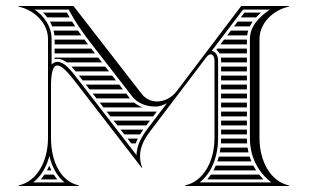

<svg xmlns="http://www.w3.org/2000/svg" viewBox="-20 -620 1035 640"><path d="M162 -422.5C166.3 -423.6 167.9 -423.8 171.2 -423.8C182.8 -423.8 193.2 -419.3 202.9 -412H320C315.9 -417.3 311.7 -422.7 307.6 -428H162ZM162 -488V-472H273.5C269.4 -477.4 265.4 -482.7 261.5 -488ZM162 -458V-442H296.7C292.6 -447.3 288.5 -452.7 284.3 -458ZM137.3 -562H212.1C209 -567.2 206 -572.6 203.1 -578H123.4C128.4 -573 133.1 -567.7 137.3 -562ZM146.4 -548C149.3 -542.9 151.9 -537.5 154 -532H230.6C227.1 -537.3 223.7 -542.6 220.4 -548ZM158.5 -518C159.8 -512.8 160.8 -507.4 161.4 -502H251.2C247.4 -507.3 243.6 -512.6 240 -518ZM330.9 -398H218.3C222.9 -393.1 227.5 -387.6 232 -382H343.3C339.1 -387.3 335 -392.7 330.9 -398ZM354.1 -368H242.9C244.1 -366.5 245.2 -365 246.4 -363.4L255.3 -352H366.6C362.4 -357.3 358.3 -362.7 354.1 -368ZM377.4 -338H266.1L278.4 -322H389.8C385.7 -327.3 381.6 -332.7 377.4 -338ZM400.7 -308H289.2L301.6 -292H413.1C412.6 -292.7 412.1 -293.3 411.5 -294ZM427.2 -278H312.4L324.8 -262H455.6C445.3 -265.8 435.8 -271 427.2 -278ZM467.7 -202 479.8 -218H358.8L371.1 -202ZM502.6 -248H335.6L347.9 -232H490.5ZM457.4 -188H381.9L394.3 -172H446.9C450.2 -177.5 453.7 -182.8 457.4 -188ZM439.3 -158H405.1L417.5 -142H432.5C434.5 -147.6 436.8 -152.9 439.3 -158ZM782.8 -562H833.5C838.5 -567.6 844 -572.9 849.8 -578H794.9C790.9 -572.7 786.9 -567.3 782.8 -562ZM772.2 -548 760.1 -532H812.9C815.6 -537.5 818.7 -542.9 822.3 -548ZM749.5 -518C745.5 -512.7 741.4 -507.3 737.4 -502H803.8C804.5 -507.5 805.7 -512.8 807.3 -518ZM726.8 -488 714.7 -472H803V-488ZM704.1 -458C703.2 -456.8 702.2 -455.5 701.3 -454.3C705.9 -450.6 709.2 -446.4 711.6 -442H803V-458ZM803 -202V-218H717V-202ZM803 -188H717V-172H803ZM803 -428H716.2C716.8 -424.3 717 -420.6 717 -417V-412H803ZM803 -398H717V-382H803ZM803 -368H717V-352H803ZM803 -338H717V-322H803ZM803 -308H717V-292H803ZM803 -278H717V-262H803ZM803 -248H717V-232H803ZM817.9 -82C815.7 -87.2 813.8 -92.6 812.1 -98H709.4C708 -92.6 706.4 -87.2 704.6 -82ZM824.5 -68H699.3C696.9 -62.5 694.3 -57.2 691.5 -52H833.9C830.5 -57.2 827.3 -62.5 824.5 -68ZM844 -38H683C679.2 -32.4 675.1 -27 670.7 -22H858.1C853.1 -27.2 848.4 -32.5 844 -38ZM803 -158H717C717 -152.6 716.8 -147.3 716.4 -142H803.7C803.3 -147.3 803.1 -152.6 803 -158ZM805.3 -128H715.1C714.4 -122.6 713.6 -117.3 712.5 -112H808.3C807.1 -117.2 806.1 -122.6 805.3 -128ZM151.3 -52C148.7 -57.1 146.4 -62.3 144.2 -67.8C141.8 -62.2 139.3 -57 136.7 -52ZM159.2 -38H128.2C124.4 -32.4 120.3 -27.1 115.8 -22H170.9C166.5 -27.3 162.7 -32.6 159.2 -38ZM150 -160V-332C150 -381.3 157.4 -401.8 171.2 -401.8C184.7 -401.8 204.4 -381.9 229 -350L453 -60L454 -61C449 -74 446.8 -86.2 446.8 -99.9C446.8 -132.6 462.7 -159.1 483.6 -186.5L668.2 -429.8C672.9 -436 677.9 -438.9 682.2 -438.9C689.4 -438.9 695 -430.9 695 -417V-160C695 -82.9 658.7 -15.5 597 -2V0H943V-2C881.3 -15.5 845 -82.9 845 -160V-490C845 -541 888 -586 943 -598V-600H784L569 -316C552.8 -294.6 527.9 -281.8 503.5 -281.8C482.6 -281.8 464.8 -290.9 451.9 -307.5L225 -600H42V-598C97 -586 140 -541 140 -490V-160C140 -82 103 -15 42 -2V0H243V-2C182 -15 150 -82 150 -160ZM144.6 -100.1C153.1 -63.9 170 -32.5 195 -12H90.8C117.8 -33.4 135.2 -63.9 144.6 -100.1ZM685.9 -450.6 790 -588H879.4C841.8 -562.4 813 -530.5 813 -490V-160C813 -100.1 837.4 -48.8 884.4 -12H645.6C686.2 -43.8 707 -99.7 707 -160V-417C707 -431.2 701.4 -447.3 685.9 -450.6ZM152 -404.6V-490C152 -530.2 128.7 -565.5 95.6 -588H209.1C233.1 -542.4 259.1 -506.9 290.8 -466L419.4 -300.1C438.4 -275.7 466.5 -264.8 498.5 -264.8C512.6 -264.8 524.4 -269.3 536.8 -276.5L474 -193.8C453.4 -166.6 435.9 -137 434.9 -103.1L238.5 -357.3C214.5 -388.4 194.1 -413.8 171.2 -413.8C164 -413.8 156.9 -410.1 152 -404.6Z"/></svg>

Font: SortefaxS02
Style: Medium
Weight: 500
Designer: gluk
Foundry: gluk
Version: Version 0.261